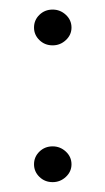

<svg xmlns="http://www.w3.org/2000/svg" viewBox="-20 -368 217 395"><path d="M88.3 -274.7Q72.2 -274.7 61.1 -285.5Q50 -296.3 50 -311.3Q50 -326.7 61.1 -337.5Q72.2 -348.3 88.3 -348.3Q103.9 -348.3 115.5 -337.5Q127.1 -326.7 127.1 -311.3Q127.1 -296.3 115.5 -285.5Q103.9 -274.7 88.3 -274.7ZM88.3 6.7Q72.2 6.7 61.1 -4.1Q50 -14.9 50 -30Q50 -45.3 61.1 -56.1Q72.2 -66.9 88.3 -66.9Q103.9 -66.9 115.5 -56.1Q127.1 -45.3 127.1 -30Q127.1 -14.9 115.5 -4.1Q103.9 6.7 88.3 6.7Z"/></svg>

Font: Alumni Sans Thin
Style: Regular
Weight: 100
Designer: Robert E. Leuschke
Foundry: Robert E. Leuschke
Version: Version 1.018